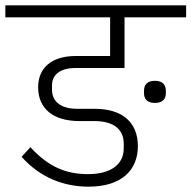

<svg xmlns="http://www.w3.org/2000/svg" viewBox="-40 -718 718 720"><path d="M292 -18C416 -18 477 -80 477 -170C477 -260 418 -310 315 -310H249C185 -310 155 -340 155 -381V-398C155 -434 181 -463 243 -463H427V-653H658V-698H-20V-653H373V-508H244C152 -508 103 -462 103 -391C103 -311 159 -264 258 -264H314C385 -264 424 -234 424 -179V-161C424 -105 380 -65 290 -65C209 -65 143 -91 74 -166L41 -130C111 -51 201 -18 292 -18ZM541 -332C570 -332 582 -347 582 -369V-377C582 -400 570 -415 541 -415C512 -415 500 -400 500 -377V-369C500 -347 512 -332 541 -332Z"/></svg>

Font: IBM Plex Devanagari Light
Style: Regular
Weight: 300
Designer: Mike Abbink, Paul van der Laan, Pieter van Rosmalen, Erin McLaughlin
Foundry: Bold Monday
Version: Version 1.0